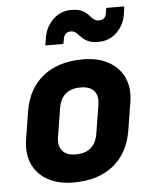

<svg xmlns="http://www.w3.org/2000/svg" viewBox="-56 -841 711 898"><g transform="rotate(-5 300.0 -392.5)"><path d="M254 10Q182 10 132 -18Q82 -46 60.5 -95.5Q39 -145 49 -210L70 -340Q87 -445 158.5 -502.5Q230 -560 345 -560Q418 -560 467.5 -532Q517 -504 539 -454.5Q561 -405 550 -340L529 -210Q512 -105 440.5 -47.5Q369 10 254 10ZM275 -120Q365 -120 379 -210L400 -340Q407 -384 387.5 -407Q368 -430 324 -430Q234 -430 220 -340L199 -210Q192 -167 212 -143.5Q232 -120 275 -120ZM427 -635Q395 -635 376.5 -644Q358 -653 347 -665Q336 -677 326 -686Q316 -695 301 -695Q271 -695 266 -662L262 -640H177L183 -675Q191 -727 227 -761Q263 -795 312 -795Q344 -795 362 -786Q380 -777 391 -765Q402 -753 412 -744Q422 -735 437 -735Q467 -735 472 -763L476 -790H561L556 -755Q548 -703 512.5 -669Q477 -635 427 -635Z"/></g></svg>

Font: JetBrains Mono ExtraBold
Style: Italic
Weight: 800
Italic angle: -9°
Monospace: yes
Designer: Philipp Nurullin, Konstantin Bulenkov
Foundry: JetBrains
Version: Version 2.305; ttfautohint (v1.8.4.7-5d5b)